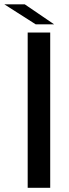

<svg xmlns="http://www.w3.org/2000/svg" viewBox="-62 -892 328 912"><path d="M69.5 0V-737.5H176.5V0ZM195 -776.5H107.5L-41.5 -871.5H55.5Z"/></svg>

Font: Epilogue Medium
Style: Regular
Weight: 500
Designer: Tyler Finck
Foundry: Etcetera Type Co
Version: Version 2.111; ttfautohint (v1.8.3)